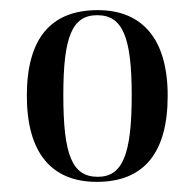

<svg xmlns="http://www.w3.org/2000/svg" viewBox="-20 -739 384 379"><path d="M171 -380C263 -380 311 -436 311 -550C311 -663 260 -719 173 -719C81 -719 33 -664 33 -550C33 -437 82 -380 171 -380ZM173 -390C122 -390 105 -434 105 -551C105 -666 122 -709 172 -709C222 -709 240 -666 240 -551C240 -434 222 -390 173 -390Z"/></svg>

Font: Noto Serif Display Condensed
Style: Regular
Weight: 400
Width: 3
Designer: Monotype Design Team
Foundry: Monotype Imaging Inc.
Version: Version 2.009